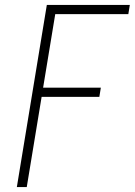

<svg xmlns="http://www.w3.org/2000/svg" viewBox="-20 -755 544 775"><path d="M48 0 169 -735H504L498 -698H203L154 -401H387L381 -364H148L88 0Z"/></svg>

Font: Iosevka SS04 Extralight
Style: Italic
Weight: 200
Italic angle: -9°
Monospace: yes
Designer: Belleve Invis
Foundry: Belleve Invis
Version: Version 19.0.0; ttfautohint (v1.8.4)